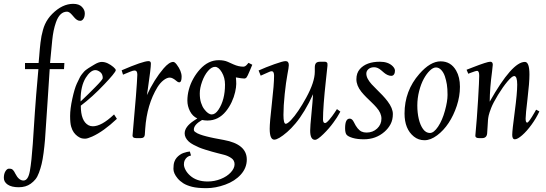

<svg xmlns="http://www.w3.org/2000/svg" viewBox="-96 -722 2858 1005"><path d="M-16.1 186.5Q2.2 222.9 26.9 222.9Q51.5 222.9 60.4 172.7Q69.3 122.6 75.6 31.2Q81.8 -60.1 86.5 -134Q91.3 -208 105 -360.1H34.9V-392.1H106Q107.4 -406.2 109.3 -428.3Q111.1 -450.4 112.3 -464.8Q113.5 -479.2 116 -499.3Q118.4 -519.3 121.2 -533.4Q124 -547.6 128.8 -564.8Q133.5 -582 139.6 -595.2Q153.3 -625.2 177.5 -649.4Q230 -701.9 287.1 -701.9Q317.4 -701.9 332.6 -686.2Q347.9 -670.4 347.9 -652.3Q347.9 -634.3 340.8 -623.7Q333.7 -613 324.1 -613Q314.5 -613 307 -617.9Q299.6 -622.8 293.5 -629.9Q287.4 -637 281.2 -644Q266.8 -660.9 254.9 -660.9Q216.6 -660.9 197 -605.5Q182.6 -564.9 177.4 -511.2Q172.1 -457.5 169.7 -431.2Q167.2 -404.8 166 -392.1H241L239 -360.1H164.1Q162.1 -333 152.3 -179.6Q142.6 -26.1 139.6 8.5Q136.7 43.2 132.1 78.5Q127.4 113.8 121.8 136.8Q116.2 159.9 108 181.9Q99.9 203.9 89.4 216.7Q78.9 229.5 64.7 239.7Q39.3 258.1 2 258.1Q-35.4 258.1 -55.7 244.3Q-75.9 230.5 -75.9 209.2Q-75.9 188 -67.5 174.4Q-59.1 160.9 -49.3 160.9Q-39.6 160.9 -35.2 162.7Q-30.8 164.6 -27.1 168.9Q-23.4 173.3 -21.5 176.4Q-19.5 179.4 -16.1 186.5Z M396.5 -383.3Q420.2 -397.9 436.4 -397.9Q452.6 -397.9 468.4 -390.3Q484.1 -382.6 497.1 -371.6Q510 -360.6 510 -354.7Q510 -348.9 492.9 -328.2Q475.8 -307.6 450.2 -280.8Q387.2 -214.1 326.9 -168.9Q326.9 -87.9 367.2 -66.4Q377.4 -61 389.9 -61Q435.1 -61 499 -121.1Q500.2 -122.6 501 -123L515.9 -100.1Q445.8 -33.9 386.7 -7.3Q361.8 3.9 349.4 3.9Q336.9 3.9 328.2 1Q319.6 -2 309.2 -9.6Q298.8 -17.3 290.5 -28.6Q282.2 -39.8 276.6 -58.7Q271 -77.6 271 -115Q271 -152.3 282.5 -205Q293.9 -257.6 305.9 -283.8Q317.9 -310.1 323 -319.1Q328.1 -328.1 334.1 -335.3Q340.1 -342.5 344.2 -347.3Q348.4 -352.1 355.8 -357.4Q363.3 -362.8 366.7 -365.1Q370.1 -367.4 379 -372.7Q387.9 -377.9 396.5 -383.3ZM325.9 -190.9Q326.2 -191.2 340 -204.2Q353.8 -217.3 369.6 -232.8Q385.5 -248.3 402.3 -265.6Q441.9 -305.4 441.9 -313Q441.9 -334.2 428.7 -344.6Q415.5 -355 402.8 -355Q390.1 -355 377.2 -344.2Q364.3 -333.5 352.5 -314.5Q325.9 -270.5 325.9 -199Z M617.7 1Q597.7 1 597.7 -12Q620.6 -262.9 622.8 -331.1Q622.8 -353 608.6 -353Q600.6 -353 586.2 -347Q571.8 -341.1 560.3 -336.3Q548.8 -331.5 547.9 -331.1L540.8 -354Q652.3 -402.1 681.6 -402.1Q693.8 -402.1 693.8 -389.2Q693.8 -365.2 678.2 -258.8L672.9 -224.1Q711.2 -306.4 760.3 -363.8Q789.6 -397.9 810.8 -397.9Q818.6 -397.9 829.1 -384Q854.7 -350.1 854.7 -320.6Q854.7 -291 841.8 -291Q835.7 -291 828.6 -297.4Q807.4 -315.9 792.7 -315.9Q778.1 -315.9 760.4 -302.4Q742.7 -288.8 728.5 -266.1Q672.9 -175.3 664.1 -48.1Q662.6 -24.9 661.9 -16.1Q660.4 1 640.9 1Z M961.7 -94Q918.7 -69.3 918.7 -43.9Q918.7 -35.9 925.5 -31.4Q932.4 -26.9 937.4 -24Q942.4 -21.2 950.9 -18.3Q959.5 -15.4 966.4 -13.1Q973.4 -10.7 984.6 -8.1Q995.8 -5.4 1003.7 -3.5Q1011.5 -1.7 1024.4 1Q1045.9 5.4 1075.7 10.7Q1195.8 32.5 1195.8 113Q1195.8 156.7 1164.8 191.4Q1133.8 226.1 1082.9 244.5Q1032 262.9 984.6 262.9Q937.3 262.9 909.2 255.7Q881.1 248.5 863.4 237.3Q845.7 226.1 833.5 211.4Q811.8 185.3 811.8 162Q811.8 138.7 816.5 125.2Q821.3 111.8 828.9 103.3Q836.4 94.7 845.6 88.4Q854.7 82 863.8 78.9Q884.5 71.8 897.7 71L903.8 92Q881.3 95.7 870.6 117.7Q866.7 126 866.7 138.7Q866.7 151.4 875.1 167.4Q883.5 183.3 898.9 197Q933.3 228 990.7 228Q1026.9 228 1059.7 214.8Q1092.5 201.7 1112.2 180.2Q1131.8 158.7 1131.8 137.7Q1131.8 116.7 1114.1 105Q1096.4 93.3 1077.5 88.5Q1058.6 83.7 1042.2 79.5Q1025.9 75.2 1013.9 71.9Q1002 68.6 980.3 61.9Q958.7 55.2 946 49.8Q933.3 44.4 917.1 35.9Q900.9 27.3 892.1 19Q870.6 -1.2 870.6 -23.9Q870.6 -57.9 918 -89.8Q924.6 -94.2 936.8 -102.1Q911.9 -113.5 898.3 -140.1Q884.8 -166.7 884.8 -195.4Q884.8 -224.1 892.7 -253.7Q900.6 -283.2 915.8 -310.3Q930.9 -337.4 950.7 -359.1Q994.1 -407 1048.8 -407Q1076.9 -407 1096.1 -398.4Q1115.2 -389.9 1126 -385Q1152.8 -373 1177.7 -373Q1188.2 -373 1197.8 -385L1204.8 -393.1L1224.6 -383.1Q1220 -372.1 1209.8 -347.8Q1199.7 -323.5 1194.9 -317.3Q1190.2 -311 1182.1 -311Q1169.9 -311 1138.7 -316.9Q1140.6 -298.8 1140.6 -282.5Q1140.6 -266.1 1134.8 -240Q1128.9 -213.9 1116.5 -187.4Q1104 -160.9 1086.7 -139.6Q1047.4 -91.1 989.7 -91.1Q976.6 -91.1 961.7 -94ZM972.7 -150.9Q993.7 -123 1012.3 -123Q1031 -123 1047.4 -147.5Q1081.8 -199 1081.8 -279.1Q1081.8 -315.7 1064.9 -343.9Q1048.1 -372.1 1029.7 -372.1Q1011.2 -372.1 992.7 -350.5Q974.1 -328.9 961.9 -294.9Q949.7 -261 949.7 -232.9Q949.7 -204.8 956.3 -184.3Q962.9 -163.8 972.7 -150.9Z M1339.6 9Q1315.7 9 1315.7 -48.1Q1315.7 -81.1 1327.1 -180.7Q1338.6 -280.3 1338.6 -325.9Q1338.6 -349.1 1325.7 -349.1Q1320.1 -349.1 1313.7 -345.9L1268.6 -325.9L1257.6 -353Q1294.9 -369.9 1340.1 -386Q1385.3 -402.1 1398.7 -402.1Q1415.8 -402.1 1415.8 -381.1Q1415.8 -370.4 1408.3 -331.5Q1400.9 -292.7 1394.3 -230Q1387.7 -167.2 1387.7 -120.6Q1387.7 -74 1399.7 -74Q1408.4 -74 1426.9 -93.1Q1445.3 -112.3 1466.3 -143.6Q1487.3 -174.8 1506.6 -210.4Q1551.8 -292.7 1551.8 -346.9V-368.9Q1551.8 -384.3 1558 -391.6Q1564.2 -398.9 1580.6 -398.9H1604.7Q1610.6 -398.9 1615 -395Q1619.4 -391.1 1618.2 -378.8Q1616.9 -366.5 1609.9 -301.5Q1594.7 -162.6 1594.7 -96.9Q1594.7 -77.9 1605.7 -77.9Q1612.8 -77.9 1628.3 -96.2Q1643.8 -114.5 1655.8 -132.8L1667.7 -150.9L1685.5 -137.9Q1684.8 -137 1679.3 -126.8Q1673.8 -116.7 1667.4 -106.7Q1660.9 -96.7 1650.1 -81.8Q1627.4 -50 1596.6 -20Q1565.7 10 1553.5 10Q1527.6 10 1527.6 -38.1Q1527.6 -60.3 1534.1 -125.6Q1540.5 -190.9 1542.7 -229Q1522.7 -184.1 1498.4 -143.8Q1474.1 -103.5 1451 -76.2Q1428 -48.8 1407 -30.8Q1360.8 9 1339.6 9Z M1710.4 -51Q1710.4 -101.1 1734.6 -101.1Q1747.6 -101.1 1756.6 -82Q1774.9 -43.7 1796.4 -33.4Q1807.9 -28.1 1822.5 -28.1Q1855.5 -28.1 1878.1 -49.2Q1900.6 -70.3 1900.6 -101.1Q1900.6 -130.6 1874.5 -159.7Q1863 -172.9 1849 -186.2Q1835 -199.5 1821 -213.4Q1807.1 -227.3 1795.4 -241.7Q1769.5 -274.4 1769.5 -307.1Q1769.5 -339.8 1787.6 -360.4Q1821.5 -398.9 1892.6 -398.9Q1936 -398.9 1959.5 -375.5Q1971.4 -363.5 1971.4 -351.8Q1971.4 -340.1 1966.3 -332.5Q1961.2 -325 1951.9 -325Q1942.6 -325 1932.6 -329.6Q1922.6 -334.2 1914.9 -340.8Q1907.2 -347.4 1899.4 -354Q1881.1 -370.1 1862.5 -370.1Q1844 -370.1 1832.8 -360.4Q1821.5 -350.6 1821.5 -336.8Q1821.5 -323 1829.2 -308.8Q1836.9 -294.7 1849.1 -281.2Q1861.3 -267.8 1876.2 -253.4Q1891.1 -239 1905.9 -223.4Q1920.7 -207.8 1932.9 -191.7Q1960.4 -155.3 1960.4 -125.1Q1960.4 -95 1948.5 -72.3Q1936.5 -49.6 1916.5 -32.2Q1871.6 7.1 1808.6 7.1Q1773.9 7.1 1749.9 -0.1Q1725.8 -7.3 1718.1 -16.8Q1710.4 -26.4 1710.4 -51Z M2021.5 -127.9Q2021.5 -246.8 2099.1 -335.2Q2156.5 -400.9 2210.4 -400.9Q2263.9 -400.9 2291.7 -352.5Q2311.5 -318.1 2311.5 -267.9Q2311.5 -217.8 2294.9 -167.8Q2278.3 -117.9 2252.3 -78.5Q2226.3 -39.1 2192 -13.5Q2157.7 12 2126 12Q2094.2 12 2070.3 -7.3Q2021.5 -46.6 2021.5 -127.9ZM2122.2 -309.4Q2107.7 -283 2098 -245.5Q2088.4 -208 2088.4 -169.8Q2088.4 -131.6 2096.1 -99Q2103.8 -66.4 2118.7 -46.1Q2133.5 -25.9 2154.3 -25.9Q2175 -25.9 2197.3 -59.4Q2219.5 -93 2233 -142.5Q2246.6 -191.9 2246.6 -225.2Q2246.6 -258.5 2243 -280.3Q2239.5 -302 2232.7 -322.4Q2225.8 -342.8 2213.5 -355.8Q2201.2 -368.9 2186 -368.9Q2170.9 -368.9 2153.8 -352.4Q2136.7 -335.9 2122.2 -309.4Z M2401.4 -351.1Q2394 -351.1 2364.7 -339.8L2355.2 -335.9L2346.2 -356.9Q2350.6 -358.4 2378.9 -369.6Q2453.9 -398.9 2470.2 -398.9Q2483.4 -398.9 2483.4 -383.1Q2483.4 -377 2479.7 -348.4Q2468 -261.7 2467.3 -189.9Q2584.5 -397.9 2651.4 -397.9Q2675.3 -397.9 2675.3 -332Q2675.3 -289.3 2665.3 -205.8Q2655.3 -122.3 2655.3 -101.2Q2655.3 -80.1 2663.3 -80.1Q2671.6 -80.1 2702.4 -134Q2707.3 -142.8 2710.2 -147.9L2727.3 -138.9Q2711.2 -103.8 2686.4 -69.6Q2661.6 -35.4 2637.3 -14.2Q2613 7.1 2599.1 7.1Q2585.2 7.1 2585.2 -16Q2585.2 -39.1 2598.3 -136.7Q2611.3 -234.4 2611.3 -279.2Q2611.3 -324 2595.2 -324Q2584.5 -324 2560.4 -295.7Q2536.4 -267.3 2510.7 -225.2Q2485.1 -183.1 2475.1 -157.3Q2465.1 -131.6 2462 -117.6Q2459 -103.5 2458.3 -93.6Q2457.5 -83.7 2456.3 -60.8Q2455.1 -37.8 2453.9 -23.7Q2451.7 1 2427.2 1H2411.4Q2402.1 1 2396.9 -2.3Q2391.6 -5.6 2392.3 -13.9Q2400.4 -99.1 2406.4 -199.7Q2412.4 -300.3 2412.4 -325.7Q2412.4 -351.1 2401.4 -351.1Z"/></svg>

Font: Linden Hill
Style: Italic
Weight: 400
Italic angle: -5.60001°
Version: Version 1.201